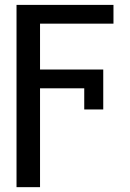

<svg xmlns="http://www.w3.org/2000/svg" viewBox="-20 -566 533 789"><path d="M144.5 -545.9V203.1H47.9V-545.9ZM404.3 -280.3V-203.1H123V-280.3ZM446.3 -545.9V-468.8H123V-545.9ZM404.3 -116.2H326.2V-280.3H404.3Z"/></svg>

Font: Inter Tight
Style: Regular
Weight: 400
Designer: Rasmus Andersson
Foundry: rsms
Version: Version 3.002